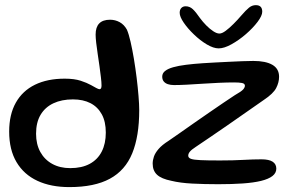

<svg xmlns="http://www.w3.org/2000/svg" viewBox="-20 -718 1164 764"><path d="M256 26.5Q182.5 26.5 128.8 1.5Q75 -23.5 45.8 -72.8Q16.5 -122 16.5 -194.5Q16.5 -262.5 43 -309.5Q69.5 -356.5 119 -380.8Q168.5 -405 237.5 -405Q275.5 -405 300.8 -396.8Q326 -388.5 342 -379.5Q353.5 -373 362.8 -368Q372 -363 376 -363Q384 -363 384 -377.5Q384 -390.5 381.5 -410.8Q379 -431 375.8 -455Q372.5 -479 368.8 -503Q365 -527 362.8 -547.5Q360.5 -568 360.5 -580.5Q360.5 -639.5 418 -639.5Q438.5 -639.5 456.2 -629.8Q474 -620 485 -600Q492.5 -582.5 499.5 -552Q506.5 -521.5 512.8 -484Q519 -446.5 523.8 -408Q528.5 -369.5 531.2 -336Q534 -302.5 534 -279.5Q534 -176 506.2 -108Q478.5 -40 417.2 -6.8Q356 26.5 256 26.5ZM259.5 -49Q305.5 -49 337 -66Q368.5 -83 384.8 -114.8Q401 -146.5 401 -190.5Q401 -234 385 -263.2Q369 -292.5 340 -307.5Q311 -322.5 270 -322.5Q225.5 -322.5 192.5 -307Q159.5 -291.5 141.5 -261.2Q123.5 -231 123.5 -186Q123.5 -144 140.5 -113.2Q157.5 -82.5 188 -65.8Q218.5 -49 259.5 -49ZM848.5 15Q793 15 745 12.5Q697 10 662 1.5Q622 -6.5 604.8 -22.8Q587.5 -39 587.5 -67Q587.5 -80.5 592.5 -95Q597.5 -109.5 611 -125.2Q624.5 -141 650.5 -157.5Q668.5 -170 694.8 -188.2Q721 -206.5 751.5 -228Q782 -249.5 812.8 -270.5Q843.5 -291.5 869.8 -309.5Q896 -327.5 914 -339Q940.5 -354 947.5 -362Q954.5 -370 954.5 -377Q954.5 -385.5 942.8 -387.8Q931 -390 911.5 -390Q884 -390 851.2 -388.5Q818.5 -387 785.2 -384.8Q752 -382.5 722.5 -381Q693 -379.5 672.5 -379.5Q659 -379.5 648.2 -383Q637.5 -386.5 631.5 -394Q625.5 -401.5 625.5 -413Q625.5 -426.5 636.8 -435.5Q648 -444.5 669.2 -450.5Q690.5 -456.5 720.2 -460.2Q750 -464 788 -466.5Q806.5 -468 833.2 -469.2Q860 -470.5 889 -472Q918 -473.5 944.2 -474.5Q970.5 -475.5 988 -475.5Q1037.5 -475.5 1064 -460Q1090.5 -444.5 1090.5 -412.5Q1090.5 -390 1079 -367.8Q1067.5 -345.5 1030 -320.5Q999 -299 960.5 -272Q922 -245 883 -218Q844 -191 811.2 -168.8Q778.5 -146.5 759 -133.5Q742 -122.5 735.5 -114.5Q729 -106.5 729 -98.5Q729 -90 739.8 -86Q750.5 -82 777.8 -80.8Q805 -79.5 855.5 -79.5Q908.5 -79.5 948.2 -81.8Q988 -84 1020.5 -84Q1050.5 -84 1065 -74.5Q1079.5 -65 1079.5 -47Q1079.5 -29.5 1064 -17.5Q1048.5 -5.5 1018.8 1.8Q989 9 946.2 12Q903.5 15 848.5 15ZM850 -525.5Q829.5 -525.5 803 -541.2Q776.5 -557 751.8 -580.8Q727 -604.5 711 -628Q695 -651.5 695 -667Q695 -679.5 701.5 -686.2Q708 -693 718.5 -693Q735 -693 747.2 -681.5Q759.5 -670 775.5 -646.5Q786.5 -631.5 800.5 -617.2Q814.5 -603 828.5 -593.8Q842.5 -584.5 853 -584.5Q863.5 -584.5 878.2 -595.5Q893 -606.5 909.2 -622.8Q925.5 -639 939.5 -655.5Q958.5 -677.5 970.8 -687.5Q983 -697.5 998 -697.5Q1023.5 -697.5 1023.5 -671.5Q1023.5 -655.5 1005 -631Q986.5 -606.5 958.5 -582.2Q930.5 -558 901.2 -541.8Q872 -525.5 850 -525.5Z"/></svg>

Font: Gluten
Style: Regular
Weight: 400
Designer: Tyler Finck
Foundry: Etcetera Type Company
Version: Version 1.300